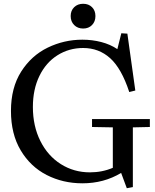

<svg xmlns="http://www.w3.org/2000/svg" viewBox="-20 -960 821 1016"><path d="M416 -750Q468 -750 516 -737.5Q564 -725 601 -700L622 -784L654 -782L696 -481L664 -473Q623 -598 563 -652Q503 -706 420 -706Q345 -706 284 -667.5Q223 -629 188.5 -558Q154 -487 154 -394Q154 -293 193.5 -214Q233 -135 302 -91.5Q371 -48 456 -48Q521 -48 577 -72V-286L467 -288V-330H773V-288L683 -286V30L651 36L621 -45Q530 10 416 10Q313 10 227 -34Q141 -78 89.5 -164.5Q38 -251 38 -373Q38 -496 92 -581Q146 -666 232.5 -708Q319 -750 416 -750ZM354 -875Q354 -904 372.5 -922Q391 -940 420 -940Q449 -940 467 -922Q485 -904 485 -875Q485 -846 467 -827.5Q449 -809 420 -809Q391 -809 372.5 -827.5Q354 -846 354 -875Z"/></svg>

Font: Minipax
Style: Regular
Weight: 400
Designer: Raphaël Ronot, Igor Stepanchenko (Cyrillic)
Foundry: steppetype
Version: Version 1.002